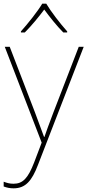

<svg xmlns="http://www.w3.org/2000/svg" viewBox="-26 -783 476 1046"><path d="M226 -763H204C180 -722 125 -653 88 -612V-606H109C146 -643 187 -693 215 -731C243 -693 282 -643 319 -606H340V-612C303 -653 250 -722 226 -763ZM0 -528 201 -6 160 102C127 187 99 218 48 218C27 218 13 214 -6 207V233C13 240 29 243 48 243C113 243 148 202 181 115L430 -528H403L264 -168C241 -108 226 -66 216 -37H214C204 -65 188 -108 164 -172L27 -528Z"/></svg>

Font: Noto Sans Malayalam Thin
Style: Regular
Weight: 100
Designer: Jelle Bosma - Monotype Design Team
Foundry: Monotype Imaging Inc.
Version: Version 2.104